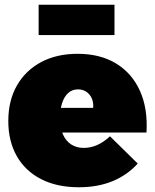

<svg xmlns="http://www.w3.org/2000/svg" viewBox="-20 -782 654 810"><path d="M373 -327Q375 -350 367 -367.5Q359 -385 344 -395Q329 -405 309 -405Q284 -405 267 -389Q250 -373 241.5 -345.5Q233 -318 233 -284Q233 -243 245.5 -215Q258 -187 280.5 -172.5Q303 -158 333 -158Q392 -158 444 -207L561 -92Q518 -44 455.5 -18Q393 8 313 8Q220 8 153 -26.5Q86 -61 50.5 -124Q15 -187 15 -271Q15 -358 51.5 -421.5Q88 -485 153.5 -520Q219 -555 307 -555Q403 -555 470 -514Q537 -473 570.5 -398.5Q604 -324 598 -223H204V-327ZM143 -762H463V-634H143Z"/></svg>

Font: Alexandria Black
Style: Regular
Weight: 900
Designer: Mohamed Gaber
Foundry: Kief Type Foundry
Version: Version 5.100